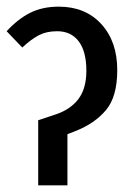

<svg xmlns="http://www.w3.org/2000/svg" viewBox="-20 -558 403 578"><path d="M95 -196 149 -214Q193 -229 216.5 -260.5Q240 -292 240 -345Q240 -403 217 -433.5Q194 -464 152 -464Q120 -464 97 -452Q74 -440 47 -415L0 -464Q34 -501 71 -519.5Q108 -538 157 -538Q237 -538 285 -485.5Q333 -433 333 -347Q333 -267 299 -226.5Q265 -186 206 -163L183 -154V0H95Z"/></svg>

Font: Fira Sans Compressed
Style: Regular
Weight: 400
Width: 1
Designer: bBox Type GmbH & Carrois Corporate GbR & Edenspiekermann AG
Foundry: bBox Type GmbH & Carrois Corporate GbR & Edenspiekermann AG
Version: Version 4.301